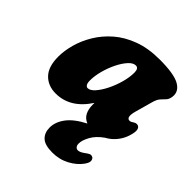

<svg xmlns="http://www.w3.org/2000/svg" viewBox="-189 -578 920 920"><g transform="rotate(45 270.5 -118.0)"><path d="M457.5 -199Q443.5 -148 468.5 -148Q474 -148 478.2 -150.5Q482.5 -153 489 -157Q497 -162 503.5 -162Q519 -162 524 -147Q529 -132 518 -98Q510 -73.5 495.5 -53.8Q481 -34 462.5 -20L461.5 -19.5Q453 -13 443.5 -8Q407 17.5 390 48.2Q373 79 373 100.5Q373 114 379 120.8Q385 127.5 393 127.5Q407 127.5 427.5 112Q438 104 446 100.2Q454 96.5 462.5 100Q471.5 103 474 116Q476.5 129 461.5 149.5Q440 179.5 401 200.5Q362 221.5 314 221.5Q263 221.5 241.8 201Q220.5 180.5 220.5 145.5Q220.5 107.5 247.8 71.2Q275 35 335 4Q311 -5.5 300 -26.5Q289 -47.5 289 -78Q289 -84 289 -90Q224 10 125.5 10Q73.5 10 41.5 -23Q9.5 -56 9.5 -124Q9.5 -164 22 -209.5Q34.5 -255 61 -299Q87.5 -343 129 -379Q170.5 -415 228.8 -436.5Q287 -458 363 -458Q461 -458 499.2 -436Q537.5 -414 532.5 -375.5Q530 -356 520.5 -346Q511 -336 500 -324.2Q489 -312.5 482 -287ZM197.5 -151.5Q197.5 -132.5 203 -124.5Q208.5 -116.5 215.5 -116.5Q232.5 -116.5 251 -137.5Q269.5 -158.5 285.8 -191.2Q302 -224 312 -260.2Q322 -296.5 322 -327.5Q322 -357 302.5 -357Q285 -357 266.5 -336.8Q248 -316.5 232.2 -284.5Q216.5 -252.5 207 -217Q197.5 -181.5 197.5 -151.5Z"/></g></svg>

Font: Fraunces 144pt S100 Black
Style: Italic
Weight: 900
Italic angle: -16°
Version: Version 1.000; ttfautohint (v1.8.3)